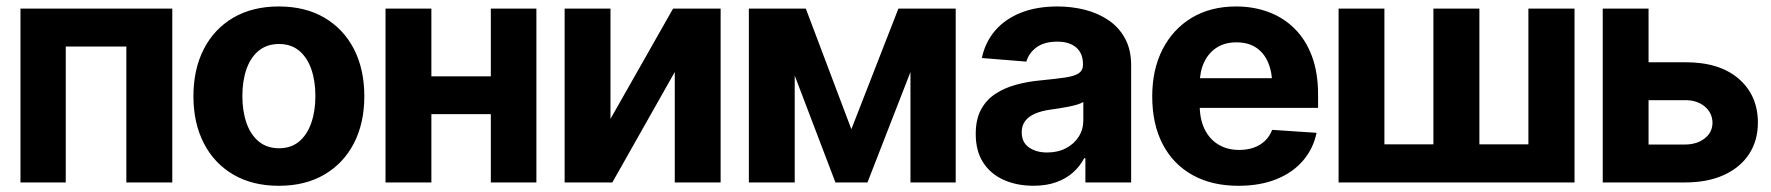

<svg xmlns="http://www.w3.org/2000/svg" viewBox="-20 -573 5563 603"><path d="M44.3 0V-545.9H521.1V0H376.8V-426.8H186.5V0Z M855.7 10.5Q772.9 10.5 712.6 -24.8Q652.4 -60.1 620 -123.4Q587.5 -186.7 587.5 -270.7Q587.5 -355.3 620 -418.7Q652.4 -482.1 712.6 -517.4Q772.9 -552.7 855.7 -552.7Q938.7 -552.7 998.9 -517.4Q1059.1 -482.1 1091.7 -418.7Q1124.2 -355.3 1124.2 -270.7Q1124.2 -186.7 1091.7 -123.4Q1059.1 -60.1 998.9 -24.8Q938.7 10.5 855.7 10.5ZM856.2 -107.4Q894.1 -107.4 919.4 -128.6Q944.7 -149.8 957.6 -187Q970.5 -224.1 970.5 -271.3Q970.5 -319.1 957.6 -356Q944.7 -392.8 919.4 -413.8Q894.1 -434.8 856.2 -434.8Q818.5 -434.8 792.7 -413.8Q767 -392.8 754.1 -356Q741.2 -319.1 741.2 -271.3Q741.2 -224.1 754.1 -187Q767 -149.8 792.7 -128.6Q818.5 -107.4 856.2 -107.4Z M1569.7 -333.2V-214.6H1285.4V-333.2ZM1334.8 -545.9V0H1190.8V-545.9ZM1664.6 -545.9V0H1521.5V-545.9Z M1897.3 -199.6 2093.8 -545.9H2243.2V0H2099.2V-346.9L1903.1 0H1753.3V-545.9H1897.3Z M2653.8 -167.2 2801.5 -545.9H2916.9L2704.4 0H2603.8L2395.8 -545.9H2510.8ZM2475.9 -545.9V0H2331.9V-545.9ZM2839.4 0V-545.9H2981.5V0Z M3225.7 10.4Q3173.6 10.4 3132.5 -8Q3091.3 -26.3 3067.9 -62.4Q3044.4 -98.5 3044.4 -152.3Q3044.4 -198 3060.9 -228.7Q3077.4 -259.4 3106.2 -278.3Q3135.1 -297.2 3171.8 -307.1Q3208.6 -317 3249.3 -320.7Q3296.8 -325.3 3325.7 -329.6Q3354.7 -333.9 3367.9 -342.9Q3381.2 -352 3381.2 -369.3V-371.7Q3381.2 -405.2 3360.1 -423.7Q3339 -442.2 3300.5 -442.2Q3259.7 -442.2 3235.4 -424.4Q3211.2 -406.6 3203.4 -379.5L3063.6 -390.8Q3074.2 -440.6 3105.4 -477Q3136.6 -513.3 3186.2 -533Q3235.7 -552.7 3301.1 -552.7Q3346.5 -552.7 3388 -542.1Q3429.5 -531.4 3462.1 -509.1Q3494.7 -486.7 3513.6 -451.7Q3532.5 -416.7 3532.5 -368.2V0H3388.8V-76H3384.9Q3371.6 -50.5 3349.7 -31.1Q3327.7 -11.7 3297 -0.7Q3266.2 10.4 3225.7 10.4ZM3268.8 -94.1Q3302.2 -94.1 3327.8 -107.5Q3353.3 -120.9 3367.8 -143.7Q3382.3 -166.5 3382.3 -194.9V-252.7Q3375.5 -248.4 3363.1 -244.6Q3350.7 -240.8 3335.4 -237.8Q3320.1 -234.8 3305 -232.5Q3289.9 -230.3 3277.6 -228.5Q3250.8 -224.7 3230.8 -216.1Q3210.8 -207.4 3199.8 -193.1Q3188.8 -178.8 3188.8 -157.4Q3188.8 -126.3 3211.3 -110.2Q3233.8 -94.1 3268.8 -94.1Z M3869.4 10.5Q3785.5 10.5 3724.7 -23.6Q3663.8 -57.7 3631.2 -120.8Q3598.7 -183.9 3598.7 -270.3Q3598.7 -354.6 3631.2 -418.1Q3663.7 -481.6 3722.9 -517.2Q3782 -552.7 3862.2 -552.7Q3916.4 -552.7 3963.2 -535.5Q4010.1 -518.3 4045.2 -483.7Q4080.4 -449.2 4100 -397.3Q4119.6 -345.3 4119.6 -275.6V-234.2H3658.9V-327.5H4046.4L3975.9 -303.1Q3975.9 -344.9 3963.2 -375.5Q3950.5 -406.2 3925.5 -423.1Q3900.5 -440 3863.4 -440Q3826.3 -440 3800.5 -423Q3774.7 -406 3761.2 -376.5Q3747.8 -347.1 3747.8 -309V-243Q3747.8 -198.8 3763.2 -167.3Q3778.7 -135.7 3806.7 -118.9Q3834.8 -102.1 3871.8 -102.1Q3896.9 -102.1 3917.4 -109.3Q3938 -116.5 3952.8 -130.7Q3967.7 -144.8 3975.3 -165.2L4114.9 -155.9Q4104.3 -105.5 4071.9 -68Q4039.6 -30.6 3988.2 -10Q3936.9 10.5 3869.4 10.5Z M4184 -545.9H4327.9V-119.7H4481.8V-545.9H4626.2V-119.7H4780.1V-545.9H4925V0H4184Z M5108.1 -377.5H5271.4Q5379.7 -378 5440.1 -326.1Q5500.6 -274.2 5500.9 -188.1Q5500.9 -131.9 5473.5 -89.6Q5446.1 -47.4 5394.8 -23.7Q5343.6 0 5271.4 0H5013.6V-545.9H5157.5V-119.1H5271.4Q5309 -119.1 5333.5 -138.1Q5358 -157 5358.3 -187.1Q5358 -218.8 5333.5 -238.9Q5309 -258.9 5271.4 -258.4H5108.1Z"/></svg>

Font: Inter Tight
Style: Regular
Weight: 400
Designer: Rasmus Andersson
Foundry: rsms
Version: Version 3.002